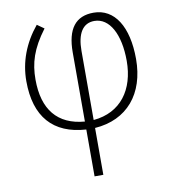

<svg xmlns="http://www.w3.org/2000/svg" viewBox="-86 -614 828 928"><g transform="rotate(-10 328.0 -150.0)"><path d="M303 240H346V10C505 -1 599 -113 599 -284C599 -443 538 -540 435 -540C347 -540 303 -484 303 -368V-29C170 -40 103 -123 103 -270C103 -351 123 -418 189 -506L155 -530C91 -452 58 -364 58 -270C58 -95 142 0 303 10ZM346 -29V-368C346 -453 375 -500 432 -500C506 -500 553 -414 553 -283C553 -142 481 -41 346 -29Z"/></g></svg>

Font: Kathrein 35 Thin
Style: Regular
Weight: 250
Designer: Lazydogs Typefoundry, based on Open Sans by Ascender Corporation
Foundry: Lazydogs Typefoundry
Version: Version 1.003;PS 001.003;hotconv 1.0.88;makeotf.lib2.5.64775